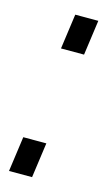

<svg xmlns="http://www.w3.org/2000/svg" viewBox="-87 -536 324 571"><g transform="rotate(15 75.5 -250.0)"><path d="M88 -108 73 0H2L17 -108ZM143 -500 128 -392H57L72 -500Z"/></g></svg>

Font: Pathway Extreme SemiCondensed Light
Style: Italic
Weight: 300
Width: 4
Italic angle: -8°
Version: Version 1.001;gftools[0.9.26]